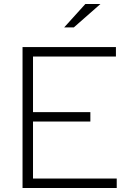

<svg xmlns="http://www.w3.org/2000/svg" viewBox="-20 -934 646 954"><path d="M92 0V-700H556V-653H144V-377H429V-330H144V-47H560V0ZM299 -798 404 -914H479L347 -798Z"/></svg>

Font: Red Hat Text Light
Style: Regular
Weight: 300
Designer: Pentagram, MCKL
Foundry: Pentagram, MCKL
Version: Version 1.023; ttfautohint (v1.8.3)